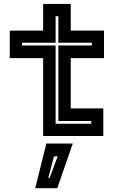

<svg xmlns="http://www.w3.org/2000/svg" viewBox="-20 -697 616 984"><path d="M201 0V-399H30V-540H201V-677H342.5V-540H513V-399H342.5V-141.5H509.5V0ZM265 -63H447.5V-77H279V-464H451V-478H279V-614H265V-478H92.5V-464H265ZM160.5 267.5 217.5 38.5H353L273.5 267.5ZM227.5 214.5H234.5L275.5 104.5H256.5Z"/></svg>

Font: Tourney Expanded Regular
Style: Bold
Weight: 700
Width: 7
Designer: Tyler Finck
Foundry: Etcetera Type Co
Version: Version 1.010; ttfautohint (v1.8.3)